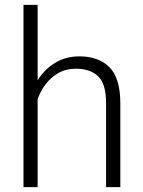

<svg xmlns="http://www.w3.org/2000/svg" viewBox="-20 -770 589 790"><path d="M134.8 -750V-439.5Q162.1 -483.9 206.1 -511Q250 -538.1 306.6 -538.1Q385.7 -538.1 430.4 -493.4Q475.1 -448.7 475.1 -344.2V0H416.5V-344.7Q416.5 -426.3 383.1 -456.8Q349.6 -487.3 292.5 -487.3Q251 -487.3 219.7 -469.2Q188.5 -451.2 167.2 -422.6Q146 -394 134.8 -361.8V0H76.7V-750Z"/></svg>

Font: Vazirmatn UI FD ExtraLight
Style: Regular
Weight: 200
Designer: Saber Rastikerdar
Foundry: Saber Rastikerdar
Version: Version 33.003